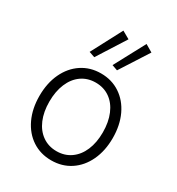

<svg xmlns="http://www.w3.org/2000/svg" viewBox="-186 -894 935 1017"><g transform="rotate(30 281.0 -385.5)"><path d="M57.1 -257.3Q57.1 -335.4 85.4 -395.8Q113.8 -456.1 164.6 -489.7Q215.3 -523.4 281.2 -523.4Q347.2 -523.4 397.9 -489.7Q448.7 -456.1 477.1 -395.8Q505.4 -335.4 505.4 -257.3Q505.4 -179.7 477.1 -119.4Q448.7 -59.1 397.9 -25.6Q347.2 7.8 281.2 7.8Q215.3 7.8 164.6 -25.6Q113.8 -59.1 85.4 -119.4Q57.1 -179.7 57.1 -257.3ZM444.8 -257.3Q444.8 -319.8 424.8 -367.4Q404.8 -415 367.7 -441.2Q330.6 -467.3 281.2 -467.3Q231.9 -467.3 194.8 -441.2Q157.7 -415 137.7 -367.4Q117.7 -319.8 117.7 -257.3Q117.7 -194.8 137.7 -147.7Q157.7 -100.6 194.8 -74.5Q231.9 -48.3 281.2 -48.3Q330.6 -48.3 367.7 -74.5Q404.8 -100.6 424.8 -147.7Q444.8 -194.8 444.8 -257.3ZM170.9 -591.8 269.5 -778.8 315.9 -752.4 206.1 -579.6ZM311 -591.8 411.1 -778.8 456.1 -752.4 345.2 -579.6Z"/></g></svg>

Font: Reddit Mono Light
Style: Regular
Weight: 300
Monospace: yes
Designer: Stephen Hutchings
Foundry: Reddit
Version: Version 1.011